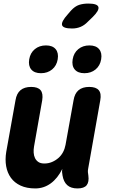

<svg xmlns="http://www.w3.org/2000/svg" viewBox="-20 -1048 640 1078"><path d="M415 10Q378 10 357.5 -8.5Q337 -27 331 -63Q329 -72 328.5 -81.5Q328 -91 330 -100Q304 -47 265 -18.5Q226 10 178 10Q130 10 95.5 -6Q61 -22 41 -50Q21 -78 14.5 -115Q8 -152 15 -195L67 -485Q73 -523 95 -541.5Q117 -560 155 -560Q193 -560 208 -541.5Q223 -523 217 -485L171 -225Q168 -208 169 -191Q170 -174 176.5 -160.5Q183 -147 195.5 -138.5Q208 -130 229 -130Q252 -130 272 -138.5Q292 -147 308 -161Q324 -175 334 -194Q344 -213 348 -235L393 -485Q399 -523 421 -541.5Q443 -560 481 -560Q519 -560 534.5 -541.5Q550 -523 543 -485L475 -101Q473 -91 473.5 -82Q474 -73 476 -63Q481 -26 466.5 -8Q452 10 415 10ZM454 -637Q417 -637 399.5 -658Q382 -679 388 -715Q394 -751 419.5 -772Q445 -793 482 -793Q519 -793 536.5 -772Q554 -751 548 -715Q542 -679 516.5 -658Q491 -637 454 -637ZM210 -637Q173 -637 155.5 -658Q138 -679 144 -715Q150 -751 175.5 -772Q201 -793 238 -793Q275 -793 292.5 -772Q310 -751 304 -715Q298 -679 272.5 -658Q247 -637 210 -637ZM385 -888Q334 -888 328.5 -907Q323 -926 360 -967L378 -988Q401 -1013 424 -1020.5Q447 -1028 476 -1028Q527 -1028 532.5 -1008.5Q538 -989 499 -951L473 -926Q454 -906 432 -897Q410 -888 385 -888Z"/></svg>

Font: Maple Mono ExtraBold
Style: Italic
Weight: 800
Italic angle: -10°
Monospace: yes
Designer: subframe7536
Version: Version 7.200